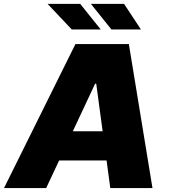

<svg xmlns="http://www.w3.org/2000/svg" viewBox="-43 -950 858 970"><path d="M190.3 0H-22.7L338.1 -727.3H608L727.3 0H514.2L495.4 -139.2H255.7ZM324.9 -286.9H475.5L443.2 -527H437.5ZM669 -801.1H519.9L416.2 -930.4H583.8ZM465.9 -801.1H319.6L197.4 -930.4H362.2Z"/></svg>

Font: Inter UI Black
Style: Italic
Weight: 900
Italic angle: -9.39999°
Designer: Rasmus Andersson
Foundry: rsms
Version: 3.2;8d6f07862